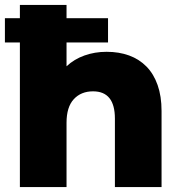

<svg xmlns="http://www.w3.org/2000/svg" viewBox="-20 -762 736 782"><path d="M0 -688H61V-742H251V-688H420V-589H251V-492Q282 -521 324 -536Q366 -551 414 -551Q465 -551 506 -536Q547 -521 576.5 -491Q606 -461 622 -415.5Q638 -370 638 -310V0H448V-279Q448 -390 359 -390Q310 -390 280.5 -358Q251 -326 251 -262V0H61V-589H0Z"/></svg>

Font: CMG Sans ExtraBold
Style: Regular
Weight: 800
Designer: Julieta Ulanovsky
Foundry: Julieta Ulanovsky
Version: Version 7.200